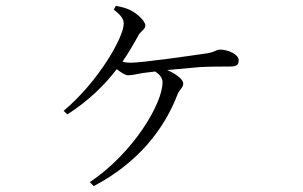

<svg xmlns="http://www.w3.org/2000/svg" viewBox="-20 -586 1040 658"><path d="M301 52C453 -28 543 -143 589 -264C596 -280 608 -286 608 -300C608 -313 585 -332 553 -346L664 -356C698 -358 745 -358 768 -358C794 -358 798 -366 798 -380C798 -400 761 -416 734 -416C721 -416 715 -406 681 -402C639 -396 469 -371 426 -371C417 -371 409 -372 400 -375C420 -404 438 -435 455 -466C464 -481 478 -485 478 -499C478 -513 453 -537 431 -549C417 -557 398 -562 377 -566L370 -553C393 -535 404 -522 404 -505C404 -458 317 -306 198 -206L211 -194C284 -241 337 -293 380 -349C394 -338 409 -328 419 -328C434 -328 452 -333 471 -336L512 -341C527 -331 537 -319 537 -304C537 -230 436 -61 288 38Z"/></svg>

Font: Noto Serif CJK HK Light
Style: Regular
Weight: 300
Designer: Ryoko NISHIZUKA 西塚涼子 (kana & ideographs); Frank Grießhammer (Latin, Greek & Cyrillic); Wenlong ZHANG 张文龙 (bopomofo); San
Foundry: Adobe
Version: Version 2.001;hotconv 1.1.0;makeotfexe 2.6.0